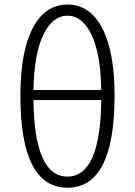

<svg xmlns="http://www.w3.org/2000/svg" viewBox="-20 -828 603 860"><path d="M433.6 -379.9H129.9Q133.8 -37.1 282.2 -37.1Q429.7 -37.1 433.6 -379.9ZM129.9 -424.8H433.6Q430.7 -587.9 389.6 -672.9Q348.6 -757.8 282.2 -757.8Q215.8 -757.8 174.3 -672.9Q132.8 -587.9 129.9 -424.8ZM493.2 -400.4Q493.2 12.7 282.2 12.7Q71.3 12.7 71.3 -400.4Q71.3 -595.7 126.5 -701.7Q181.6 -807.6 282.2 -807.6Q382.8 -807.6 438 -701.7Q493.2 -595.7 493.2 -400.4Z"/></svg>

Font: Bpmf Zihi Sans Light
Style: Light
Weight: 300
Foundry: But Ko
Version: Version 1.320